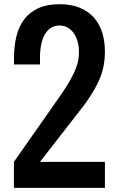

<svg xmlns="http://www.w3.org/2000/svg" viewBox="-20 -904 572 924"><path d="M47.4 -593.8V-625Q47.4 -683.6 59.6 -731.4Q71.8 -779.3 98.1 -813Q124.5 -846.7 166 -865.2Q207.5 -883.8 266.1 -883.8Q324.7 -883.8 366.2 -865.7Q407.7 -847.7 434.1 -816.9Q460.4 -786.1 472.7 -744.6Q484.9 -703.1 484.9 -656.2Q484.9 -621.1 479.2 -590.3Q473.6 -559.6 461.9 -530Q450.2 -500.5 432.6 -470.5Q415 -440.4 391.1 -406.2L172.4 -125H484.9V0H46.9V-125L266.1 -437.5Q299.3 -484.9 318.1 -518.6Q336.9 -552.2 346.2 -577.4Q355.5 -602.5 357.7 -621.1Q359.9 -639.6 359.9 -656.2Q359.9 -679.7 354 -702.1Q348.1 -724.6 336.4 -742.2Q324.7 -759.8 307.1 -770.5Q289.6 -781.2 266.1 -781.2Q242.7 -781.2 225.1 -770Q207.5 -758.8 195.8 -738.3Q184.1 -717.8 178.2 -689Q172.4 -660.2 172.4 -625V-593.8Z"/></svg>

Font: tigers
Style: Regular
Weight: 400
Designer: vernon adams
Foundry: vernon adams
Version: Version 1.2